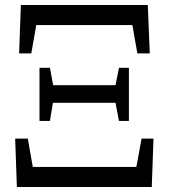

<svg xmlns="http://www.w3.org/2000/svg" viewBox="-20 -753 679 773"><path d="M48 0 41 -195H92L112 -81H529L550 -195H598L591 0ZM139 -266V-480H181L194 -410H445L459 -480H499V-266H459L445 -339H193L181 -266ZM57 -538 64 -733H575L583 -538H533L513 -652H126L106 -538Z"/></svg>

Font: GenRyuMin TW M
Style: Regular
Weight: 500
Version: Version 1.501;PS 1;hotconv 16.6.51;makeotf.lib2.5.65220